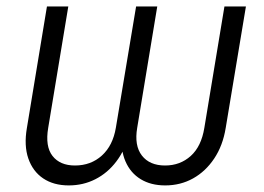

<svg xmlns="http://www.w3.org/2000/svg" viewBox="-20 -559 809 589"><path d="M190.9 9.8Q144.5 9.8 112.5 -11.7Q80.6 -33.2 66.9 -72.8Q53.2 -112.3 62.5 -166.5L124 -539.1H189.5L127.9 -167Q118.2 -109.9 141.1 -80.6Q164.1 -51.3 210 -51.3Q258.8 -51.3 292.5 -81.8Q326.2 -112.3 335.4 -167L397.5 -539.1H462.4L400.9 -167Q391.6 -112.3 415.3 -81.8Q439 -51.3 486.3 -51.3Q532.7 -51.3 565.2 -80.6Q597.7 -109.9 606.9 -167L668.5 -539.1H734.4L672.4 -166.5Q663.6 -112.3 637.2 -72.8Q610.8 -33.2 572.3 -11.7Q533.7 9.8 486.8 9.8Q442.9 9.8 411.6 -9.3Q380.4 -28.3 365 -63.7Q349.6 -99.1 353.5 -147.9H376.5Q363.8 -99.1 336.9 -63.7Q310.1 -28.3 272.7 -9.3Q235.4 9.8 190.9 9.8Z"/></svg>

Font: Inter 18pt Light
Style: Italic
Weight: 300
Italic angle: -9.3988°
Designer: Rasmus Andersson
Foundry: rsms
Version: Version 4.001;git-66647c0bb